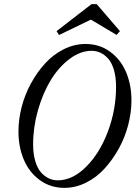

<svg xmlns="http://www.w3.org/2000/svg" viewBox="-20 -887 650 920"><path d="M554.7 -737.8 538.6 -719.7 415.5 -793 262.7 -719.2 251 -737.8 418.5 -867.2H443.4ZM288.6 13.2Q221.2 13.2 170.2 -24.4Q119.1 -62 93.8 -122.8Q68.4 -183.6 68.4 -256.8Q68.4 -314 83.7 -374Q99.1 -434.1 128.4 -487.5Q157.7 -541 196.5 -583.5Q235.4 -626 285.6 -651.1Q335.9 -676.3 389.6 -676.3Q457 -676.3 508.1 -638.7Q559.1 -601.1 584.5 -540.5Q609.9 -480 609.9 -406.2Q609.9 -349.1 594.5 -289.1Q579.1 -229 549.6 -175.5Q520 -122.1 481.4 -79.6Q442.9 -37.1 392.6 -12Q342.3 13.2 288.6 13.2ZM256.3 -22.9Q328.1 -22.9 393.3 -88.4Q458.5 -153.8 497.3 -257.6Q536.1 -361.3 536.1 -470.7Q536.1 -516.6 526.1 -551.3Q516.1 -585.9 498.8 -605.5Q481.4 -625 461.4 -634.3Q441.4 -643.6 418.9 -643.6Q365.2 -643.6 313.2 -604.5Q261.2 -565.4 223.1 -502.9Q185.1 -440.4 161.9 -358.9Q138.7 -277.3 138.7 -195.8Q138.7 -149.9 148.9 -115.2Q159.2 -80.6 176.3 -61.3Q193.4 -42 213.6 -32.5Q233.9 -22.9 256.3 -22.9Z"/></svg>

Font: Elstob
Style: Italic
Weight: 400
Italic angle: -20°
Designer: Peter S. Baker
Version: Version 1.015